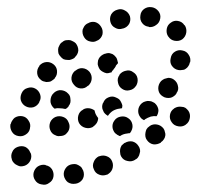

<svg xmlns="http://www.w3.org/2000/svg" viewBox="-20 -399 548 532"><path d="M128 91Q130 80 124 70Q118 61 107 59L106 58Q95 56 85 62Q76 68 73 80Q71 91 77 100Q83 110 95 112H96Q107 115 116 108Q126 102 128 91ZM212 79Q211 73 208 69Q206 64 201 61Q197 58 191 56Q186 55 181 56H180Q168 58 162 67Q155 77 157 88Q158 93 161 98Q164 103 168 106Q173 109 178 110Q183 111 189 110H190Q201 108 208 99Q214 90 212 79ZM276 85H277Q282 82 285 79Q289 75 291 70Q293 65 293 59Q293 54 291 49Q287 38 276 34Q266 30 255 34H254Q244 39 240 49Q235 60 240 70Q244 81 255 85Q265 89 276 85ZM28 59Q33 62 38 62Q43 62 49 60Q59 56 64 46Q69 35 65 25L64 24Q60 13 50 8Q40 4 29 8Q18 12 14 22Q9 32 13 43V44Q15 49 19 53Q23 57 28 59ZM367 26Q369 21 368 16Q367 10 364 6Q358 -4 347 -7Q336 -9 326 -3H325Q321 0 317 4Q314 9 313 14Q312 20 313 25Q313 30 316 35Q322 45 333 47Q344 50 354 44L355 43Q360 41 363 36Q366 32 367 26ZM438 -23Q439 -28 437 -33Q436 -39 433 -43Q426 -52 415 -54Q404 -56 395 -50L394 -49Q389 -46 386 -41Q384 -37 383 -31Q382 -26 383 -20Q384 -15 387 -11Q394 -1 405 1Q416 2 426 -4V-5Q431 -8 434 -13Q437 -17 438 -23ZM31 -22Q42 -20 51 -26Q61 -32 63 -43V-44Q66 -55 59 -65Q53 -75 42 -77Q37 -78 31 -77Q26 -76 21 -73Q17 -70 14 -65Q11 -61 10 -56L9 -55Q7 -44 13 -34Q19 -24 31 -22ZM157 -24Q162 -26 165 -30Q169 -34 171 -39Q175 -50 170 -60Q166 -71 155 -75Q155 -75 155 -75Q150 -77 144 -77Q139 -77 134 -75Q129 -73 125 -69Q121 -65 119 -60Q115 -49 119 -39Q123 -28 134 -24Q135 -24 136 -23Q141 -21 146 -22Q152 -22 157 -24ZM292 -44Q290 -56 297 -65Q303 -74 315 -76Q327 -78 336 -71Q345 -65 347 -53Q348 -47 346 -41Q344 -35 340 -30Q336 -30 332 -29Q322 -28 314 -23L313 -22Q313 -22 313 -22Q310 -22 308 -24Q305 -25 303 -27Q298 -30 296 -34Q293 -39 292 -44ZM252 -72Q248 -77 245 -83Q243 -88 242 -93Q235 -98 227 -99Q218 -100 211 -96L210 -95Q200 -90 197 -79Q194 -68 199 -58Q205 -48 216 -45Q227 -42 237 -47L238 -48Q244 -52 248 -58Q252 -65 252 -72ZM502 -92Q498 -97 494 -100Q489 -103 484 -103Q478 -104 473 -103Q468 -102 463 -99L462 -98Q453 -92 451 -81Q449 -69 456 -60Q462 -51 474 -49Q485 -47 494 -53L495 -54Q504 -60 506 -72Q508 -83 502 -92ZM373 -113Q378 -117 383 -118Q388 -120 394 -119Q399 -119 404 -116Q409 -114 412 -110Q418 -103 419 -94Q419 -85 414 -77Q406 -78 398 -76Q389 -73 381 -68V-67Q380 -67 379 -66Q376 -68 374 -69Q371 -71 369 -74Q362 -83 363 -94Q364 -105 373 -113ZM265 -113 266 -114Q270 -125 280 -129Q291 -134 301 -129Q306 -127 310 -124Q314 -120 316 -115Q318 -111 319 -107Q319 -103 318 -99Q315 -99 312 -98H311Q302 -97 293 -92Q285 -87 279 -78Q274 -81 271 -84Q267 -88 266 -92Q263 -97 263 -103Q263 -108 265 -113ZM125 -137 126 -138Q133 -147 144 -149Q155 -150 164 -144Q169 -140 172 -136Q175 -131 175 -126Q176 -120 175 -115Q174 -110 170 -105V-104Q168 -102 166 -100Q164 -98 161 -97Q153 -99 145 -99Q138 -100 132 -98Q132 -98 132 -98Q132 -98 131 -98Q122 -105 120 -116Q119 -128 125 -137ZM52 -104Q62 -99 73 -102Q84 -106 89 -116V-117Q95 -127 91 -138Q87 -149 77 -154Q67 -159 56 -155Q45 -152 40 -141Q35 -130 38 -120Q42 -109 52 -104ZM461 -179Q457 -182 451 -183Q446 -184 441 -182Q435 -181 431 -178Q426 -175 423 -170Q417 -160 419 -149Q421 -138 431 -132Q435 -129 441 -128Q446 -127 452 -128Q457 -129 461 -132Q466 -135 469 -140V-141Q476 -150 473 -161Q471 -172 461 -179ZM318 -153Q328 -146 339 -149Q350 -151 356 -160L357 -161Q363 -171 361 -182Q359 -193 349 -199Q340 -206 329 -203Q318 -201 311 -192V-191Q304 -182 307 -170Q309 -159 318 -153ZM185 -164Q192 -155 203 -154Q215 -153 223 -161H224Q233 -169 234 -180Q235 -191 228 -200Q220 -209 209 -210Q198 -211 189 -203H188Q179 -195 178 -184Q177 -173 185 -164ZM93 -178Q97 -174 103 -173Q108 -171 113 -172Q119 -172 123 -175Q128 -178 132 -182V-183Q139 -191 138 -203Q137 -214 128 -221Q119 -228 108 -227Q97 -226 89 -217V-216Q82 -207 83 -196Q84 -185 93 -178ZM287 -198H286Q281 -196 276 -196Q270 -197 265 -200Q261 -202 257 -206Q254 -210 252 -216Q250 -221 251 -226Q251 -232 254 -237Q256 -241 261 -245Q265 -248 270 -250H271Q276 -252 282 -252Q287 -251 292 -249Q297 -246 300 -242Q304 -238 305 -232Q306 -230 306 -228Q307 -226 307 -224Q304 -221 301 -217V-216Q299 -213 298 -211Q295 -208 293 -204H292Q290 -201 289 -199Q289 -198 288 -198Q288 -198 287 -198ZM486 -259Q475 -262 465 -256Q455 -250 453 -238Q450 -226 456 -217Q463 -207 474 -205Q479 -204 484 -205Q490 -205 494 -208Q499 -211 502 -216Q505 -220 506 -226L507 -227Q509 -238 503 -247Q497 -257 486 -259ZM141 -262Q141 -256 142 -251Q144 -246 148 -242Q151 -238 156 -235Q161 -233 167 -233Q172 -232 177 -234Q183 -236 187 -239V-240Q196 -248 197 -259Q197 -270 190 -279Q186 -283 181 -285Q176 -288 171 -288Q165 -288 160 -287Q155 -285 151 -281H150Q146 -277 144 -272Q141 -267 141 -262ZM209 -317Q208 -312 209 -306Q210 -301 213 -296Q219 -286 230 -284Q241 -281 250 -287H251Q261 -293 264 -304Q266 -316 260 -325Q254 -335 243 -338Q232 -340 223 -334H222Q217 -331 214 -327Q211 -322 209 -317ZM453 -336Q444 -330 442 -319Q440 -307 446 -298L447 -297Q453 -288 464 -286Q476 -284 485 -290Q494 -297 496 -308Q498 -319 492 -329H491Q485 -339 473 -341Q462 -343 453 -336ZM286 -338Q289 -327 299 -322Q309 -316 320 -320H321Q332 -323 338 -333Q343 -343 340 -354Q336 -365 326 -370Q316 -376 305 -372Q294 -369 288 -359Q283 -349 286 -338ZM369 -356Q367 -344 374 -335Q381 -326 392 -325L393 -324Q404 -323 413 -330Q422 -336 424 -348Q426 -359 419 -368Q412 -377 401 -379H400Q389 -381 379 -374Q370 -367 369 -356Z"/></svg>

Font: FRB American Cursive Guidelines Dotted Ultra
Style: Bold Italic
Weight: 1000
Italic angle: -25°
Version: Version 2.0;Modular Font Editor K font №1